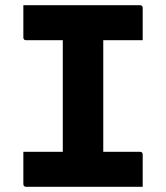

<svg xmlns="http://www.w3.org/2000/svg" viewBox="-20 -720 640 740"><path d="M530 0H81Q70 0 70 -11V-135H222V-565H81Q70 -565 70 -576V-700H519Q530 -700 530 -689V-565H378V-135H519Q530 -135 530 -124Z"/></svg>

Font: Recursive Mn Lnr St XBd
Style: Regular
Weight: 800
Monospace: yes
Version: Version 1.079;hotconv 1.0.112;makeotfexe 2.5.65598; ttfautoh